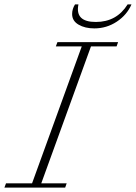

<svg xmlns="http://www.w3.org/2000/svg" viewBox="-66 -855 619 875"><path d="M363.8 -725.6Q321.3 -725.6 292 -742.7Q262.7 -759.8 262.7 -791Q262.7 -814 275.9 -835H291.5Q274.9 -754.9 370.6 -754.9Q465.8 -754.9 515.6 -835H533.2Q512.7 -787.1 466.3 -756.3Q419.9 -725.6 363.8 -725.6ZM-45.9 0 -38.6 -19.5H80.1L306.6 -643.6H188.5L195.8 -663.1H472.2L465.3 -643.6H348.6L122.1 -19.5H237.8L231 0Z"/></svg>

Font: Elstob ExtraLight
Style: Italic
Weight: 200
Italic angle: -20°
Designer: Peter S. Baker
Version: Version 1.015